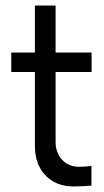

<svg xmlns="http://www.w3.org/2000/svg" viewBox="-20 -666 379 698"><path d="M182.1 -404.3V-147.5Q182.1 -126 191.7 -105.7Q201.2 -85.4 220.7 -72.5Q240.2 -59.6 268.1 -59.6Q287.6 -59.6 312.5 -63V8.8Q280.8 11.7 248 11.7Q202.6 11.7 170.9 -7.8Q139.2 -27.3 123 -60.3Q106.9 -93.3 106.9 -133.3V-404.3H21V-475.1H106.9V-646H182.1V-475.1H313V-404.3Z"/></svg>

Font: Selawik
Style: Regular
Weight: 400
Designer: Aaron Bell
Foundry: Microsoft Corporation
Version: Version 1.01